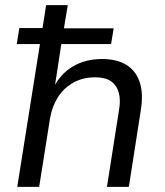

<svg xmlns="http://www.w3.org/2000/svg" viewBox="-20 -725 639 745"><path d="M47 0 135 -554H45L55 -616H145L159 -705H243L228 -615H421L411 -554H218L191 -379H185Q212 -437 261.5 -466.5Q311 -496 376 -496Q433 -496 470 -473.5Q507 -451 522 -406.5Q537 -362 526 -295L480 0H395L441 -293Q449 -336 441 -365Q433 -394 411 -409.5Q389 -425 349 -425Q301 -425 264 -404Q227 -383 204.5 -347.5Q182 -312 174 -265L132 0Z"/></svg>

Font: Nunito Sans 10pt
Style: Italic
Weight: 400
Italic angle: -9°
Designer: Vernon Adams
Foundry: Vernon Adams
Version: Version 3.101;gftools[0.9.27]